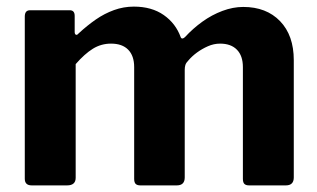

<svg xmlns="http://www.w3.org/2000/svg" viewBox="-20 -561 959 581"><path d="M76 0Q55 0 55 -20V-511Q55 -530 71 -530H191Q206 -530 206 -513V-464Q206 -458 209.5 -456Q213 -454 218 -460Q244 -484 270 -502Q296 -520 325 -530.5Q354 -541 385 -541Q439 -541 475.5 -515.5Q512 -490 527 -448Q529 -444 532.5 -444.5Q536 -445 540 -449Q564 -475 592.5 -495.5Q621 -516 653 -528Q685 -540 716 -540Q786 -540 827.5 -497Q869 -454 869 -379V-24Q869 0 845 0H734Q724 0 719.5 -4.5Q715 -9 715 -20V-358Q715 -392 697 -410.5Q679 -429 646 -429Q627 -429 609 -421Q591 -413 576 -402Q561 -391 550 -378Q543 -371 541 -364.5Q539 -358 539 -350V-24Q539 0 515 0H405Q395 0 390.5 -4.5Q386 -9 386 -20V-358Q386 -392 368 -410.5Q350 -429 316 -429Q286 -429 261 -413.5Q236 -398 209 -367V-23Q209 0 183 0H76Z"/></svg>

Font: Libre Franklin
Style: Bold
Weight: 700
Designer: Pablo Impallari, Rodrigo Fuenzalida, Nhung Nguyen
Foundry: Impallari Type
Version: Version 3.000